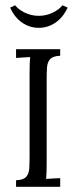

<svg xmlns="http://www.w3.org/2000/svg" viewBox="-20 -714 292 734"><path d="M210.1 -500.9Q182.3 -499.8 171.6 -487.9Q161 -476 159.7 -455.6Q158.4 -435.3 158.4 -408.5V-89.5Q158.4 -69.3 157.9 -54.5Q157.3 -39.6 156.2 -30.1Q169.8 -30.8 183.2 -31.7Q196.6 -32.6 210.1 -33V0H41.4V-24.9Q69.7 -26 80.1 -38Q90.6 -49.9 91.9 -70.2Q93.1 -90.6 93.1 -117V-441.5Q93.1 -456.9 93.7 -470.7Q94.2 -484.4 95.3 -495.8Q81.8 -495.4 68.4 -494.3Q55 -493.2 41.4 -492.5V-525.9H210.1ZM128.3 -607.6Q93.9 -607.6 64.7 -627.4Q35.6 -647.2 18.7 -685L38.1 -693.8Q49.9 -678 74.6 -665.7Q99.4 -653.5 128.3 -653.5Q156.9 -653.5 181.9 -665.7Q206.8 -678 218.6 -693.8L238.7 -685Q221.1 -647.2 192 -627.4Q162.8 -607.6 128.3 -607.6Z"/></svg>

Font: Parastoo
Style: Regular
Weight: 400
Foundry: Saber Rastikerdar (saber.rastikerdar@gmail.com)
Version: Version 3.000